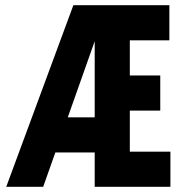

<svg xmlns="http://www.w3.org/2000/svg" viewBox="-20 -718 690 738"><path d="M4 0 262 -698H393L146 0ZM154 -132V-267H379V-132ZM344 0V-698H631V-563H479V-428H596V-293H479V-135H635V0Z"/></svg>

Font: Azeret Mono
Style: Bold
Weight: 700
Designer: Martin Vácha
Foundry: Displaay
Version: Version 1.002